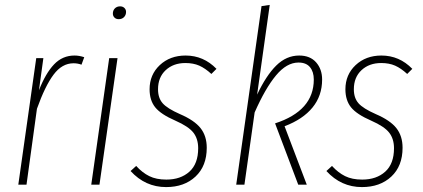

<svg xmlns="http://www.w3.org/2000/svg" viewBox="-20 -759 1740 789"><path d="M286.1 -530.8Q305.7 -530.8 326.2 -523.9L314.9 -493.2Q299.3 -499 282.2 -499Q234.9 -499 200 -452.1Q165 -405.3 131.8 -312L88.9 0H55.2L128.9 -520H158.2L140.1 -388.2Q167.5 -458 202.1 -494.4Q236.8 -530.8 286.1 -530.8Z M467.8 -680.2Q457 -680.2 450.4 -686.8Q443.8 -693.4 443.8 -703.1Q443.8 -716.3 452.1 -724.6Q460.4 -732.9 473.6 -732.9Q484.4 -732.9 491.2 -726.3Q498 -719.7 498 -710Q498 -697.3 489.7 -688.7Q481.4 -680.2 467.8 -680.2ZM462.9 -520 388.7 0H355L428.7 -520Z M742.7 -530.8Q816.4 -530.8 869.6 -476.1L848.6 -455.1Q823.2 -478.5 798.8 -489.3Q774.4 -500 741.7 -500Q692.4 -500 660.9 -470.7Q629.4 -441.4 629.4 -392.1Q629.4 -356.4 648.4 -334.7Q667.5 -313 719.7 -290Q778.8 -264.6 804.2 -232.4Q829.6 -200.2 829.6 -151.9Q829.6 -76.7 783.4 -33.4Q737.3 9.8 662.6 9.8Q577.1 9.8 516.6 -56.2L539.6 -77.1Q564.9 -49.3 593.5 -35.2Q622.1 -21 663.6 -21Q722.2 -21 758.3 -53.5Q794.4 -85.9 794.4 -149.9Q794.4 -188.5 774.7 -213.9Q754.9 -239.3 700.7 -263.2Q641.1 -289.1 617.9 -317.9Q594.7 -346.7 594.7 -392.1Q594.7 -452.1 636.7 -491.5Q678.7 -530.8 742.7 -530.8Z M1088.4 -738.8 1036.6 -370.1Q1073.7 -448.7 1115.2 -489.7Q1156.7 -530.8 1209.5 -530.8Q1254.4 -530.8 1279.1 -502.7Q1303.7 -474.6 1303.7 -432.1Q1303.7 -365.7 1264.4 -317.4Q1225.1 -269 1149.4 -240.2L1240.7 0H1205.6L1110.4 -252Q1269.5 -303.7 1269.5 -432.1Q1269.5 -463.9 1253.9 -482.9Q1238.3 -502 1206.5 -502Q1158.2 -502 1114.3 -449.2Q1070.3 -396.5 1026.4 -296.9L984.4 0H950.7L1054.7 -733.9Z M1547.4 -530.8Q1621.1 -530.8 1674.3 -476.1L1653.3 -455.1Q1627.9 -478.5 1603.5 -489.3Q1579.1 -500 1546.4 -500Q1497.1 -500 1465.6 -470.7Q1434.1 -441.4 1434.1 -392.1Q1434.1 -356.4 1453.1 -334.7Q1472.2 -313 1524.4 -290Q1583.5 -264.6 1608.9 -232.4Q1634.3 -200.2 1634.3 -151.9Q1634.3 -76.7 1588.1 -33.4Q1542 9.8 1467.3 9.8Q1381.8 9.8 1321.3 -56.2L1344.2 -77.1Q1369.6 -49.3 1398.2 -35.2Q1426.8 -21 1468.3 -21Q1526.9 -21 1563 -53.5Q1599.1 -85.9 1599.1 -149.9Q1599.1 -188.5 1579.3 -213.9Q1559.6 -239.3 1505.4 -263.2Q1445.8 -289.1 1422.6 -317.9Q1399.4 -346.7 1399.4 -392.1Q1399.4 -452.1 1441.4 -491.5Q1483.4 -530.8 1547.4 -530.8Z"/></svg>

Font: Fira Sans Compressed UltraLight
Style: Italic
Weight: 200
Width: 3
Italic angle: -8°
Designer: Carrois Corporate & Edenspiekermann AG
Foundry: Carrois Corporate GbR & Edenspiekermann AG
Version: Version 4.203;PS 004.203;hotconv 1.0.88;makeotf.lib2.5.64775